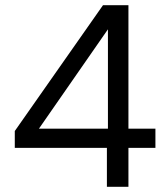

<svg xmlns="http://www.w3.org/2000/svg" viewBox="-20 -720 647 740"><path d="M392 0V-150H37V-215L377 -700H475V-224H579V-150H475V0ZM130 -224H396V-607Z"/></svg>

Font: DM Sans
Style: Regular
Weight: 400
Designer: Colophon Foundry, Jonny Pinhorn
Foundry: Colophon Foundry
Version: Version 4.004; ttfautohint (v1.8.4.7-5d5b)